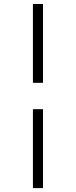

<svg xmlns="http://www.w3.org/2000/svg" viewBox="-20 -756 385 974"><path d="M147 198.2V-202.1H198.2V198.2ZM147 -335.9V-735.8H198.2V-335.9Z"/></svg>

Font: BabelStone Ogham Pictish
Style: Bold
Weight: 700
Designer: Andrew West
Foundry: BabelStone
Version: Version 1.02 March 14, 2022